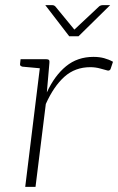

<svg xmlns="http://www.w3.org/2000/svg" viewBox="-20 -726 459 746"><path d="M78 0 139 -496H159Q167 -496 170 -493Q173 -490 172 -482L162 -367Q192 -432 236.5 -468.5Q281 -505 343 -505Q366 -505 384.5 -500Q403 -495 419 -486L410 -459Q409 -455 405.5 -453Q402 -451 398 -452Q390 -454 370.5 -459.5Q351 -465 331 -465Q272 -465 230.5 -428Q189 -391 158 -322L118 0ZM152 -496 143 -460 67 -467Q63 -468 60 -470.5Q57 -473 58 -478L60 -496ZM408 -706 285 -585H249L156 -706H183Q190 -706 195 -701L269 -611L365 -701Q367 -703 371 -704.5Q375 -706 379 -706Z"/></svg>

Font: Aleo ExtraLight
Style: Italic
Weight: 250
Italic angle: -7°
Designer: Alessio Laiso
Foundry: Alessio Laiso
Version: Version 2.001;gftools[0.9.29]